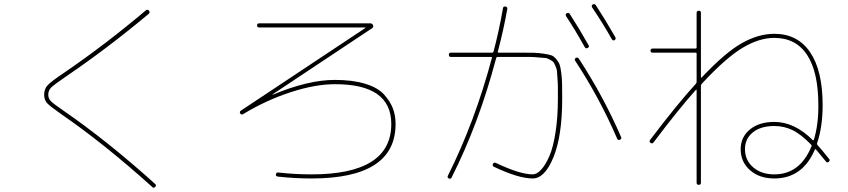

<svg xmlns="http://www.w3.org/2000/svg" viewBox="-20 -831 4040 915"><path d="M274.4 -285.2Q222.7 -321.3 206.5 -337.4Q190.4 -353.5 190.4 -379.9Q190.4 -407.2 207.5 -425.3Q224.6 -443.4 287.1 -485.4Q485.4 -621.1 675.8 -782.2Q683.6 -788.1 689.9 -780.3Q696.3 -772.5 689.5 -765.6Q489.3 -598.6 297.9 -468.8Q239.3 -428.7 224.6 -414.6Q210 -400.4 210 -379.9Q210 -361.3 222.7 -348.6Q235.4 -335.9 285.2 -301.8Q493.2 -158.2 719.7 45.9Q726.6 52.7 719.7 59.6Q711.9 67.4 706.1 60.5Q478.5 -144.5 274.4 -285.2Z M1138.7 -287.1Q1129.9 -282.2 1125 -290Q1120.1 -298.8 1127.9 -303.7L1720.7 -697.3Q1721.7 -697.3 1721.7 -699.2Q1721.7 -700.2 1720.7 -700.2H1214.8Q1205.1 -700.2 1205.1 -710Q1205.1 -719.7 1214.8 -719.7H1745.1Q1753.9 -719.7 1757.8 -710.9Q1761.7 -701.2 1752.9 -696.3L1278.3 -380.9V-379.9H1280.3Q1449.2 -450.2 1575.2 -450.2Q1661.1 -450.2 1721.2 -431.6Q1781.2 -413.1 1810.5 -380.4Q1839.8 -347.7 1852.5 -314Q1865.2 -280.3 1865.2 -240.2Q1865.2 19.5 1464.8 19.5Q1385.7 19.5 1304.7 10.7Q1293 8.8 1294.9 0Q1296.9 -10.7 1306.6 -8.8Q1385.7 0 1464.8 0Q1844.7 0 1844.7 -240.2Q1844.7 -430.7 1575.2 -429.7Q1482.4 -429.7 1365.2 -391.6Q1248 -353.5 1138.7 -287.1Z M2766.6 -606.4Q2718.8 -692.4 2677.7 -753.9Q2672.9 -762.7 2680.7 -767.6Q2689.5 -772.5 2695.3 -764.6Q2741.2 -693.4 2785.2 -615.2Q2790 -607.4 2780.8 -602.5Q2771.5 -597.7 2766.6 -606.4ZM2895.5 -644.5Q2857.4 -712.9 2801.8 -795.9Q2796.9 -804.7 2804.7 -809.6Q2813.5 -814.5 2819.3 -806.6Q2863.3 -739.3 2912.1 -654.3Q2917 -645.5 2909.2 -640.1Q2901.4 -634.8 2895.5 -644.5ZM2119.1 19.5Q2110.4 15.6 2114.3 6.8Q2243.2 -251 2324.2 -554.7Q2325.2 -555.7 2324.2 -557.6Q2323.2 -559.6 2321.3 -559.6H2128.9Q2119.1 -559.6 2119.1 -569.8Q2119.1 -580.1 2128.9 -580.1H2326.2Q2330.1 -580.1 2332 -585Q2358.4 -684.6 2377 -792Q2378.9 -801.8 2389.2 -799.8Q2399.4 -797.9 2397.5 -788.1Q2380.9 -693.4 2352.5 -585Q2350.6 -580.1 2357.4 -580.1H2459Q2501 -580.1 2523.4 -579.6Q2545.9 -579.1 2570.8 -575.2Q2595.7 -571.3 2607.4 -567.4Q2619.1 -563.5 2630.9 -549.3Q2642.6 -535.2 2647 -522.9Q2651.4 -510.7 2654.8 -483.4Q2658.2 -456.1 2658.7 -431.2Q2659.2 -406.2 2659.2 -360.4Q2659.2 -183.6 2617.7 -82Q2576.2 19.5 2518.6 19.5Q2451.2 19.5 2334 -36.1Q2325.2 -40 2329.1 -49.8Q2333 -58.6 2342.8 -54.7Q2458 0 2518.6 0Q2538.1 0 2558.6 -22Q2579.1 -43.9 2597.7 -85.9Q2616.2 -127.9 2627.4 -200.2Q2638.7 -272.5 2638.7 -360.4Q2638.7 -398.4 2638.7 -414.6Q2638.7 -430.7 2636.7 -457Q2634.8 -483.4 2634.3 -492.2Q2633.8 -501 2627 -516.6Q2620.1 -532.2 2617.2 -535.6Q2614.3 -539.1 2600.1 -546.9Q2585.9 -554.7 2578.1 -554.7Q2570.3 -554.7 2546.9 -557.1Q2523.4 -559.6 2508.3 -559.6Q2493.2 -559.6 2459 -559.6H2350.6Q2346.7 -559.6 2344.7 -554.7Q2262.7 -243.2 2131.8 15.6Q2128.9 23.4 2119.1 19.5ZM2723.6 -554.7Q2732.4 -559.6 2738.3 -551.8Q2856.4 -371.1 2940.4 -176.8Q2943.4 -168.9 2934.1 -165Q2924.8 -161.1 2920.9 -170.9Q2835.9 -367.2 2720.7 -542Q2715.8 -548.8 2723.6 -554.7Z M3847.7 -134.8Q3848.6 -138.7 3845.7 -141.6Q3795.9 -192.4 3755.9 -211.4Q3715.8 -230.5 3669.9 -230.5Q3605.5 -230.5 3567.9 -200.2Q3530.3 -169.9 3530.3 -120.1Q3530.3 -67.4 3569.3 -33.7Q3608.4 0 3669.9 0Q3793 0 3847.7 -134.8ZM3093.8 -151.4Q3087.9 -144.5 3080.1 -150.4Q3072.3 -156.2 3078.1 -164.1Q3209 -336.9 3296.9 -432.6Q3299.8 -435.5 3299.8 -441.4V-575.2Q3299.8 -580.1 3294.9 -580.1H3089.8Q3080.1 -580.1 3080.1 -589.8Q3080.1 -599.6 3089.8 -599.6H3294.9Q3299.8 -599.6 3299.8 -605.5V-769.5Q3299.8 -779.3 3310.1 -779.8Q3320.3 -780.3 3320.3 -769.5V-462.9Q3320.3 -461.9 3321.8 -461.4Q3323.2 -460.9 3324.2 -461.9Q3436.5 -581.1 3515.6 -625.5Q3594.7 -669.9 3669.9 -669.9Q3781.2 -669.9 3840.8 -582Q3900.4 -494.1 3900.4 -330.1Q3900.4 -226.6 3874 -148.4Q3872.1 -144.5 3876 -139.6Q3897.5 -116.2 3930.7 -74.2Q3937.5 -68.4 3929.7 -59.6Q3921.9 -53.7 3916 -61.5Q3881.8 -103.5 3868.2 -119.1Q3865.2 -122.1 3863.3 -118.2Q3804.7 19.5 3669.9 19.5Q3599.6 19.5 3554.7 -19.5Q3509.8 -58.6 3509.8 -120.1Q3509.8 -177.7 3553.7 -213.9Q3597.7 -250 3669.9 -250Q3766.6 -250 3853.5 -163.1Q3855.5 -161.1 3858.4 -164.1Q3880.9 -238.3 3879.9 -330.1Q3879.9 -487.3 3826.7 -568.8Q3773.4 -650.4 3669.9 -650.4Q3597.7 -650.4 3518.6 -603Q3439.5 -555.7 3324.2 -431.6Q3320.3 -425.8 3320.3 -422.9V40Q3320.3 49.8 3310.1 49.8Q3299.8 49.8 3299.8 40V-401.4Q3299.8 -402.3 3298.8 -403.3Q3297.9 -404.3 3296.9 -403.3Q3216.8 -314.5 3093.8 -151.4Z"/></svg>

Font: Rounded Mgen+ 1mn thin
Style: Regular
Weight: 100
Designer: [Source Han Sans]
Ryoko NISHIZUKA  (kana & ideographs); Paul D. Hunt (Latin, Greek & Cyrillic); Wenlong ZHANG  (bopomofo
Version: Version 1.059.20150602